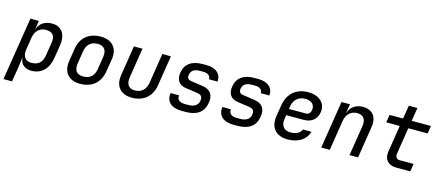

<svg xmlns="http://www.w3.org/2000/svg" viewBox="-57 -1336 4914 2146"><g transform="rotate(15 2400.0 -262.5)"><path d="M15 180H114L140 21L158 -106H160C161 -36 211 10 291 10C405 10 484 -65 504 -197L529 -354C548 -479 489 -560 382 -560C295 -560 234 -518 212 -444L229 -550H131ZM271 -76C199 -76 163 -123 175 -202L198 -348C210 -427 262 -474 333 -474C406 -474 443 -438 430 -353L405 -197C392 -112 343 -76 271 -76Z M854 10C992 10 1083 -67 1104 -202L1128 -349C1148 -478 1076 -560 945 -560C806 -560 715 -483 695 -349L672 -202C652 -72 723 10 854 10ZM868 -78C793 -78 759 -121 771 -202L794 -349C806 -429 856 -473 931 -473C1006 -473 1040 -429 1028 -349L1005 -202C993 -121 943 -78 868 -78Z M1453 10C1591 10 1681 -68 1702 -202L1757 -550H1658L1603 -202C1591 -122 1539 -77 1467 -77C1396 -77 1361 -122 1373 -202L1428 -550H1329L1274 -202C1254 -72 1323 10 1453 10Z M2033 8H2077C2207 8 2283 -48 2300 -155C2317 -252 2277 -308 2183 -321L2048 -341C2012 -346 1997 -366 2003 -403C2010 -449 2048 -477 2108 -477H2153C2206 -477 2237 -450 2234 -412H2333C2342 -501 2277 -558 2166 -558H2121C1998 -558 1922 -504 1906 -402C1893 -317 1929 -263 2006 -251L2150 -230C2194 -224 2212 -200 2204 -155C2197 -105 2154 -75 2090 -75H2046C1983 -75 1951 -103 1958 -152H1860C1845 -51 1909 8 2033 8Z M2633 8H2677C2807 8 2883 -48 2900 -155C2917 -252 2877 -308 2783 -321L2648 -341C2612 -346 2597 -366 2603 -403C2610 -449 2648 -477 2708 -477H2753C2806 -477 2837 -450 2834 -412H2933C2942 -501 2877 -558 2766 -558H2721C2598 -558 2522 -504 2506 -402C2493 -317 2529 -263 2606 -251L2750 -230C2794 -224 2812 -200 2804 -155C2797 -105 2754 -75 2690 -75H2646C2583 -75 2551 -103 2558 -152H2460C2445 -51 2509 8 2633 8Z M3254 10C3377 10 3465 -45 3493 -142H3395C3380 -100 3331 -74 3268 -74C3192 -74 3152 -122 3165 -202L3172 -248H3372C3463 -248 3523 -294 3537 -381C3553 -486 3473 -560 3345 -560C3206 -560 3113 -480 3090 -340L3069 -210C3047 -74 3122 10 3254 10ZM3184 -323 3187 -349C3200 -433 3254 -480 3332 -480C3403 -480 3446 -440 3437 -380C3430 -339 3408 -323 3378 -323Z M3644 0H3743L3798 -349C3811 -429 3863 -476 3934 -476C4004 -476 4039 -432 4027 -352L3971 0H4070L4128 -368C4147 -486 4088 -560 3979 -560C3895 -560 3835 -517 3814 -445H3812L3829 -550H3731Z M4511 0H4674L4688 -90H4527C4493 -90 4474 -114 4479 -151L4528 -460H4752L4766 -550H4543L4568 -705H4469L4443 -550H4287L4273 -460H4429L4380 -150C4366 -59 4417 0 4511 0Z"/></g></svg>

Font: JetBrains Mono Medium
Style: Italic
Weight: 436
Italic angle: -9°
Monospace: yes
Designer: Philipp Nurullin, Konstantin Bulenkov
Foundry: JetBrains
Version: Version 2.305